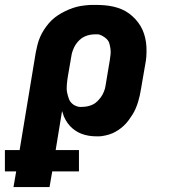

<svg xmlns="http://www.w3.org/2000/svg" viewBox="-70 -548 690 783"><path d="M-15 215 -4 151H-50V64H10L76 -335Q79 -350 83 -366Q87 -382 93.5 -397Q100 -412 109 -426Q118 -440 129 -453Q140 -466 153.5 -476.5Q167 -487 181.5 -495Q196 -503 211.5 -509.5Q227 -516 242.5 -520Q258 -524 276.5 -526Q295 -528 306 -528H319Q338 -528 356.5 -526.5Q375 -525 392.5 -521Q410 -517 426.5 -510Q443 -503 457 -492.5Q471 -482 482.5 -469.5Q494 -457 503 -442Q512 -427 517.5 -410Q523 -393 525.5 -375Q528 -357 527.5 -335Q527 -313 525 -301L505 -185Q503 -172 500 -158.5Q497 -145 493 -132Q489 -119 483.5 -106Q478 -93 470.5 -81Q463 -69 454.5 -57.5Q446 -46 435.5 -36Q425 -26 413 -18Q401 -10 388.5 -4.5Q376 1 359.5 4.5Q343 8 335 8H323Q307 8 292 5.5Q277 3 263.5 -2Q250 -7 238 -15Q226 -23 216 -33.5Q206 -44 197.5 -59Q189 -74 187 -84L183 -95L157 64H252V151H143L132 215ZM256 -112H262Q273 -112 284.5 -114Q296 -116 307 -121Q318 -126 326.5 -134.5Q335 -143 342 -152.5Q349 -162 354 -175Q359 -188 360 -196L378 -304Q380 -316 381 -327Q382 -338 380.5 -349Q379 -360 376 -370.5Q373 -381 365.5 -388.5Q358 -396 347 -402Q336 -408 328 -408H319Q308 -408 297 -406Q286 -404 275 -399Q264 -394 255 -385.5Q246 -377 239.5 -367.5Q233 -358 228 -345Q223 -332 222 -325L206 -232Q205 -225 204 -217Q203 -209 202.5 -201.5Q202 -194 202 -186.5Q202 -179 203.5 -171.5Q205 -164 207 -157Q209 -150 211.5 -143.5Q214 -137 218.5 -131.5Q223 -126 228.5 -122Q234 -118 242 -115Q250 -112 256 -112Z"/></svg>

Font: Iosevka Aile Heavy
Style: Italic
Weight: 900
Italic angle: -9°
Designer: Belleve Invis
Foundry: Belleve Invis
Version: Version 31.1.0; ttfautohint (v1.8.4)